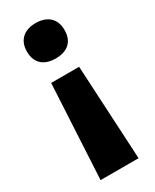

<svg xmlns="http://www.w3.org/2000/svg" viewBox="-190 -605 667 827"><g transform="rotate(-30 144.0 -191.0)"><path d="M238 -466C238 -528 196 -554 144 -554C94 -554 51 -528 51 -466C51 -402 94 -378 144 -378C196 -378 238 -402 238 -466ZM74 -297 49 172H238L213 -297Z"/></g></svg>

Font: Noto Sans Gurmukhi ExtraBold
Style: Regular
Weight: 800
Designer: Jelle Bosma - Monotype Design Team
Foundry: Monotype Imaging Inc.
Version: Version 2.004